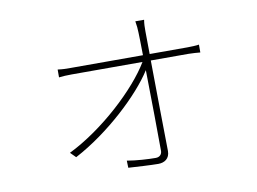

<svg xmlns="http://www.w3.org/2000/svg" viewBox="-69 -676 1095 819"><g transform="rotate(-10 478.0 -267.0)"><path d="M191 -71 214 -48C362 -126 510 -265 571 -362C573 -240 575 -84 575 -12C575 3 565 14 548 14C516 14 463 11 424 4L425 35C458 37 524 41 554 41C581 41 604 27 604 -6C603 -89 600 -272 599 -399H762C778 -399 802 -397 813 -396V-430C802 -428 777 -427 763 -427H599L598 -525C598 -543 598 -557 601 -575H563C566 -558 568 -539 568 -525C569 -512 569 -476 570 -427H256C236 -427 223 -427 201 -430V-396C220 -398 233 -399 256 -399H563C500 -293 342 -145 191 -71Z"/></g></svg>

Font: Kinto Sans Thin
Style: Regular
Weight: 100
Designer: Authors: Ryoko NISHIZUKA  (kana & ideographs); Paul D. Hunt (Latin, Greek & Cyrillic); Wenlong ZHANG  (bopomofo); Sandol
Foundry: Adobe Systems Incorporated, ookami Inc.
Version: Version 0.001